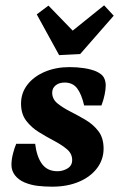

<svg xmlns="http://www.w3.org/2000/svg" viewBox="-20 -688 452 721"><path d="M176 13Q148 13 122 10Q96 7 72 -3Q49 -13 36 -30Q23 -47 23 -69Q23 -89 29 -112Q35 -135 41 -148H112Q118 -99 138 -72Q158 -45 196 -45Q216 -45 233.5 -55.5Q251 -66 251 -87Q251 -111 231.5 -127.5Q212 -144 183.5 -159Q155 -174 126.5 -191.5Q98 -209 78.5 -234.5Q59 -260 59 -299Q59 -339 83 -370Q107 -401 148.5 -418.5Q190 -436 241 -436Q270 -436 296 -432Q322 -428 341 -420Q363 -410 370 -397Q377 -384 377 -367Q377 -353 373 -333Q369 -313 361 -292H296Q286 -335 269.5 -356.5Q253 -378 223 -378Q202 -378 189 -367.5Q176 -357 176 -340Q176 -316 195.5 -300Q215 -284 243.5 -269.5Q272 -255 301 -238Q330 -221 349.5 -195.5Q369 -170 369 -130Q369 -89 344.5 -56.5Q320 -24 276.5 -5.5Q233 13 176 13ZM407 -629 281 -485 202 -481 118 -634 162 -667 253 -573 371 -668Z"/></svg>

Font: Rasa
Style: Bold Italic
Weight: 700
Italic angle: -7.10001°
Designer: Anna Giedrys (Yrsa+Rasa design), David Brezina (Yrsa art-direction, Rasa art-direction, design)
Foundry: Rosetta Type Foundry
Version: Version 2.004